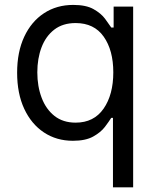

<svg xmlns="http://www.w3.org/2000/svg" viewBox="-20 -573 649 797"><path d="M532.7 204.5V-545.5H451.7V-458.8H441.8Q432.5 -473 416 -495.2Q399.5 -517.4 368.4 -535Q337.4 -552.6 284.1 -552.6Q215.2 -552.6 162.6 -518.1Q110.1 -483.7 80.6 -420.5Q51.1 -357.2 51.1 -271.3Q51.1 -184.7 80.6 -121.3Q110.1 -57.9 162.3 -23.3Q214.5 11.4 282.7 11.4Q335.2 11.4 366.8 -6.2Q398.4 -23.8 415.5 -46.3Q432.5 -68.9 441.8 -83.8H448.9V204.5ZM450.3 -272.7Q450.3 -180 410 -122Q369.7 -63.9 294 -63.9Q241.5 -63.9 206.1 -91.8Q170.8 -119.7 152.9 -167.1Q134.9 -214.5 134.9 -272.7Q134.9 -330.3 152.5 -376.6Q170.1 -422.9 205.4 -450.1Q240.8 -477.3 294 -477.3Q370.7 -477.3 410.5 -420.8Q450.3 -364.3 450.3 -272.7Z"/></svg>

Font: Inter UI
Style: Regular
Weight: 400
Designer: Rasmus Andersson
Foundry: rsms
Version: 3.2;8d6f07862